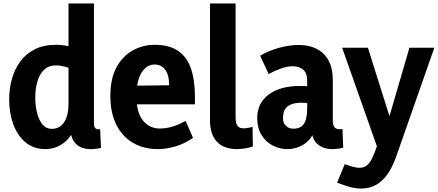

<svg xmlns="http://www.w3.org/2000/svg" viewBox="-20 -845 2531 1110"><path d="M523 -825V-130Q523 -112 531.5 -103.5Q540 -95 559 -98L564 10Q514 22 473.5 14.5Q433 7 409.5 -24.5Q386 -56 386 -116V-148H427Q405 -66 355.5 -24.5Q306 17 242 17Q174 17 127.5 -22Q81 -61 57 -126Q33 -191 33 -269Q33 -332 49 -389Q65 -446 98 -490.5Q131 -535 182 -560.5Q233 -586 303 -586Q341 -586 381 -577Q421 -568 473 -539L382 -451Q361 -459 340.5 -463Q320 -467 304 -467Q261 -467 234.5 -441.5Q208 -416 196 -374Q184 -332 184 -282Q184 -233 194.5 -191.5Q205 -150 226 -125Q247 -100 280 -100Q310 -100 331.5 -117Q353 -134 364.5 -166.5Q376 -199 376 -246V-825Z M891 17Q812 17 750 -18.5Q688 -54 653 -123Q618 -192 618 -291Q618 -391 653.5 -456Q689 -521 747.5 -553.5Q806 -586 874 -586Q958 -586 1009.5 -551Q1061 -516 1084 -448.5Q1107 -381 1107 -285V-242H701L703 -349L958 -352Q958 -382 952 -404.5Q946 -427 935 -442Q924 -457 908.5 -464.5Q893 -472 873 -472Q829 -472 799 -426Q769 -380 769 -286Q769 -195 806.5 -148.5Q844 -102 904 -102Q941 -102 977 -113Q1013 -124 1053 -146L1096 -48Q1047 -14 994.5 1.5Q942 17 891 17Z M1194 -151V-825H1342V-165Q1342 -131 1353.5 -117Q1365 -103 1387 -103Q1398 -103 1413.5 -105.5Q1429 -108 1440 -112L1442 2Q1417 10 1394 13.5Q1371 17 1350 17Q1275 17 1234.5 -25Q1194 -67 1194 -151Z M1780 -114H1804Q1795 -69 1770 -40Q1745 -11 1711 3Q1677 17 1641 17Q1596 17 1556 -4Q1516 -25 1491.5 -65Q1467 -105 1467 -162Q1467 -249 1533.5 -298.5Q1600 -348 1714 -348Q1734 -348 1766.5 -346.5Q1799 -345 1822 -340V-244Q1797 -248 1774.5 -249.5Q1752 -251 1723 -251Q1687 -251 1663 -241.5Q1639 -232 1627.5 -212.5Q1616 -193 1616 -162Q1616 -134 1633 -117.5Q1650 -101 1675 -101Q1704 -101 1721.5 -113Q1739 -125 1747.5 -152Q1756 -179 1756 -223V-377Q1756 -422 1733 -442Q1710 -462 1672 -462Q1642 -462 1606 -449.5Q1570 -437 1533 -417L1484 -523Q1533 -552 1593 -568.5Q1653 -585 1707 -585Q1767 -585 1811 -562.5Q1855 -540 1879.5 -495Q1904 -450 1904 -382V-151Q1904 -123 1913 -110.5Q1922 -98 1944 -98Q1947 -98 1951.5 -98Q1956 -98 1960 -99L1964 9Q1948 13 1931.5 15Q1915 17 1901 17Q1847 17 1813.5 -13.5Q1780 -44 1780 -114Z M2491 -569 2272 56Q2240 149 2190 197Q2140 245 2067 245Q2037 245 2003 236Q1969 227 1929 211L1973 104Q2000 114 2021 119.5Q2042 125 2058 125Q2082 125 2099 112.5Q2116 100 2130 72.5Q2144 45 2159 1L1958 -569H2107L2255 -99H2210L2347 -569Z"/></svg>

Font: Yaldevi ExtraLight
Style: Regular
Weight: 200
Designer: Sol Matas, Rajitha Manaperi, Kosala Senevirathne
Foundry: Mooniak
Version: Version 1.100